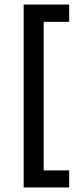

<svg xmlns="http://www.w3.org/2000/svg" viewBox="-20 -704 348 844"><path d="M84 120V-669H172V120ZM84 120V45H284V120ZM84 -608V-684H284V-608Z"/></svg>

Font: Bricolage Grotesque 18pt
Style: Regular
Weight: 400
Version: Version 1.001;gftools[0.9.33.dev8+g029e19f]